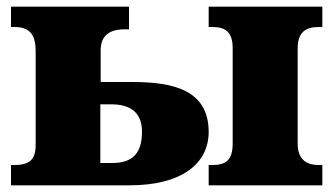

<svg xmlns="http://www.w3.org/2000/svg" viewBox="-20 -556 1000 576"><path d="M368 0C529 0 606 -68 606 -160C606 -286 500 -310 377 -310H282V-404C282 -442 300 -468 354 -468H367V-536H13V-475H23C72 -475 87 -449 87 -402V-123C87 -83 75 -61 23 -61H13V0ZM947 0V-61H936C898 -61 873 -79 873 -125V-411C873 -460 898 -475 936 -475H947V-536H606V-475H617C655 -475 678 -461 678 -412V-125C678 -74 656 -61 617 -61H606V0ZM281 -67V-243H314C368 -243 406 -221 406 -161C406 -93 375 -67 316 -67Z"/></svg>

Font: UArctic Serif Black
Style: Regular
Weight: 900
Designer: Customization by Puisto advertising & original work Monotype Design Team
Foundry: Monotype Imaging Inc.
Version: Version 2.004